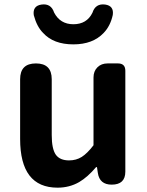

<svg xmlns="http://www.w3.org/2000/svg" viewBox="-20 -853 677 887"><path d="M246 14Q73 14 73 -211V-487Q73 -560 146 -560Q219 -560 219 -487V-229Q219 -165 238 -138Q257 -112 299 -112Q332 -112 357.5 -128Q383 -144 412 -182V-495Q412 -524 430 -542Q448 -560 477 -560H485H525Q559 -560 559 -526V-280V-60Q559 0 496 0Q440 0 432 -54L428 -81H424Q385 -35 346 -12Q301 14 246 14ZM319 -648Q227 -648 179 -701Q150 -730 136 -783Q130 -826 172 -832Q216 -838 230 -795Q258 -741 319 -741Q381 -741 407 -794Q421 -838 466 -832Q507 -826 501 -784Q490 -733 459 -701Q409 -648 319 -648Z"/></svg>

Font: GenSenRounded2 TW B
Style: Regular
Weight: 700
Version: Version 2.000;PS 2;hotconv 16.6.51;makeotf.lib2.5.65220 DEVE